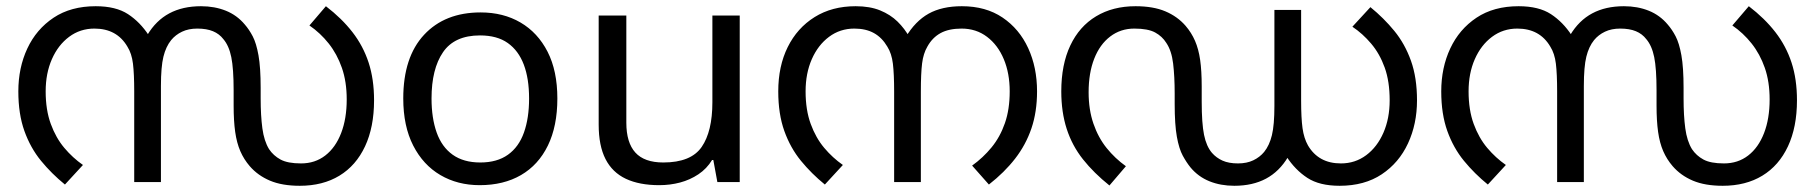

<svg xmlns="http://www.w3.org/2000/svg" viewBox="-20 -586 5843 618"><path d="M627 -566Q671 -566 707 -551.5Q743 -537 768 -507Q782 -491 793.5 -469Q805 -447 812 -408Q819 -369 819 -303V-269Q819 -214 824.5 -173Q830 -132 846 -106Q860 -85 883 -72.5Q906 -60 949 -60Q994 -60 1027 -85.5Q1060 -111 1078 -157.5Q1096 -204 1096 -266Q1096 -323 1080.5 -367.5Q1065 -412 1038 -446Q1011 -480 976 -504L1029 -566Q1080 -527 1114.5 -482.5Q1149 -438 1166.5 -384.5Q1184 -331 1184 -263Q1184 -177 1155 -115Q1126 -53 1072.5 -20.5Q1019 12 945 12Q888 12 849 -4.5Q810 -21 784 -51Q765 -73 753.5 -99.5Q742 -126 737 -161.5Q732 -197 732 -246V-295Q732 -365 724.5 -402Q717 -439 699 -460Q686 -477 665.5 -485.5Q645 -494 615 -494Q587 -494 566 -484Q545 -474 531 -457Q514 -436 506 -403.5Q498 -371 498 -309V0H412V-292Q412 -348 408 -381Q404 -414 390 -436Q373 -465 346.5 -479.5Q320 -494 284 -494Q238 -494 202.5 -467.5Q167 -441 147 -395.5Q127 -350 127 -292Q127 -232 143.5 -187Q160 -142 187 -110Q214 -78 247 -55L189 8Q146 -27 112 -68.5Q78 -110 58.5 -164.5Q39 -219 39 -292Q39 -368 68 -430Q97 -492 152.5 -529Q208 -566 288 -566Q353 -566 392 -540.5Q431 -515 459 -472L454 -473Q482 -520 525 -543Q568 -566 627 -566Z M1774 -269Q1774 -180 1743.5 -117.5Q1713 -55 1657 -22.5Q1601 10 1524 10Q1453 10 1397.5 -22.5Q1342 -55 1310 -117.5Q1278 -180 1278 -269Q1278 -402 1345 -474Q1412 -546 1527 -546Q1600 -546 1655.5 -513.5Q1711 -481 1742.5 -419.5Q1774 -358 1774 -269ZM1369 -269Q1369 -206 1385.5 -159.5Q1402 -113 1437 -88Q1472 -63 1526 -63Q1580 -63 1615 -88Q1650 -113 1666.5 -159.5Q1683 -206 1683 -269Q1683 -333 1666 -378Q1649 -423 1614.5 -447.5Q1580 -472 1525 -472Q1443 -472 1406 -418Q1369 -364 1369 -269Z M2361 -536V0H2289L2276 -71H2272Q2255 -43 2228 -25Q2201 -7 2169 1.5Q2137 10 2102 10Q2038 10 1994.5 -10.5Q1951 -31 1929 -74Q1907 -117 1907 -185V-536H1996V-191Q1996 -127 2025 -95Q2054 -63 2115 -63Q2204 -63 2238.5 -113Q2273 -163 2273 -257V-536Z M2734 -566Q2780 -566 2813 -552.5Q2846 -539 2869 -516.5Q2892 -494 2908 -465L2895 -466Q2926 -518 2969 -542Q3012 -566 3076 -566Q3153 -566 3207 -529.5Q3261 -493 3289.5 -431Q3318 -369 3318 -292Q3318 -226 3300 -173Q3282 -120 3247.5 -75.5Q3213 -31 3163 8L3109 -53Q3144 -78 3171.5 -111.5Q3199 -145 3214.5 -189.5Q3230 -234 3230 -292Q3230 -350 3211 -395.5Q3192 -441 3157 -467.5Q3122 -494 3075 -494Q3034 -494 3007.5 -479.5Q2981 -465 2965 -436Q2952 -414 2948 -382Q2944 -350 2944 -291V0H2858V-291Q2858 -348 2854 -381Q2850 -414 2836 -436Q2819 -465 2793 -479.5Q2767 -494 2730 -494Q2684 -494 2648.5 -467.5Q2613 -441 2593 -395.5Q2573 -350 2573 -292Q2573 -232 2589.5 -187Q2606 -142 2633 -110Q2660 -78 2693 -55L2635 8Q2592 -27 2558 -68.5Q2524 -110 2504.5 -164.5Q2485 -219 2485 -292Q2485 -373 2515.5 -434.5Q2546 -496 2602 -531Q2658 -566 2734 -566Z M3953 12Q3909 12 3873 -2.5Q3837 -17 3812 -47Q3799 -63 3787 -85Q3775 -107 3768 -146Q3761 -185 3761 -251V-285Q3761 -340 3756 -381.5Q3751 -423 3734 -448Q3721 -469 3698 -481.5Q3675 -494 3631 -494Q3587 -494 3553.5 -468.5Q3520 -443 3502 -397Q3484 -351 3484 -289Q3484 -233 3499.5 -188Q3515 -143 3542 -109.5Q3569 -76 3604 -51L3551 11Q3501 -29 3466 -73Q3431 -117 3413.5 -171Q3396 -225 3396 -292Q3396 -378 3425 -439.5Q3454 -501 3508 -533.5Q3562 -566 3635 -566Q3692 -566 3731 -549.5Q3770 -533 3796 -503Q3815 -481 3826.5 -454.5Q3838 -428 3843 -393Q3848 -358 3848 -308V-259Q3848 -189 3855.5 -152Q3863 -115 3881 -94Q3895 -78 3915 -69Q3935 -60 3965 -60Q3993 -60 4014 -70Q4035 -80 4049 -97Q4066 -118 4074 -151Q4082 -184 4082 -245V-554H4168V-262Q4168 -206 4172.5 -173.5Q4177 -141 4190 -118Q4207 -89 4233.5 -74.5Q4260 -60 4296 -60Q4342 -60 4377.5 -86.5Q4413 -113 4433 -159Q4453 -205 4453 -263Q4453 -324 4437 -368.5Q4421 -413 4393.5 -445.5Q4366 -478 4333 -500L4391 -563Q4434 -528 4468 -486.5Q4502 -445 4521.5 -390.5Q4541 -336 4541 -263Q4541 -187 4512 -124.5Q4483 -62 4427.5 -25Q4372 12 4292 12Q4227 12 4188 -13.5Q4149 -39 4121 -82L4126 -81Q4098 -34 4055 -11Q4012 12 3953 12Z M5207 -566Q5251 -566 5287 -551.5Q5323 -537 5348 -507Q5362 -491 5373.5 -469Q5385 -447 5392 -408Q5399 -369 5399 -303V-269Q5399 -214 5404.5 -173Q5410 -132 5426 -106Q5440 -85 5463 -72.5Q5486 -60 5529 -60Q5574 -60 5607 -85.5Q5640 -111 5658 -157.5Q5676 -204 5676 -266Q5676 -323 5660.5 -367.5Q5645 -412 5618 -446Q5591 -480 5556 -504L5609 -566Q5660 -527 5694.5 -482.5Q5729 -438 5746.5 -384.5Q5764 -331 5764 -263Q5764 -177 5735 -115Q5706 -53 5652.5 -20.5Q5599 12 5525 12Q5468 12 5429 -4.5Q5390 -21 5364 -51Q5345 -73 5333.5 -99.5Q5322 -126 5317 -161.5Q5312 -197 5312 -246V-295Q5312 -365 5304.5 -402Q5297 -439 5279 -460Q5266 -477 5245.5 -485.5Q5225 -494 5195 -494Q5167 -494 5146 -484Q5125 -474 5111 -457Q5094 -436 5086 -403.5Q5078 -371 5078 -309V0H4992V-292Q4992 -348 4988 -381Q4984 -414 4970 -436Q4953 -465 4926.5 -479.5Q4900 -494 4864 -494Q4818 -494 4782.5 -467.5Q4747 -441 4727 -395.5Q4707 -350 4707 -292Q4707 -232 4723.5 -187Q4740 -142 4767 -110Q4794 -78 4827 -55L4769 8Q4726 -27 4692 -68.5Q4658 -110 4638.5 -164.5Q4619 -219 4619 -292Q4619 -368 4648 -430Q4677 -492 4732.5 -529Q4788 -566 4868 -566Q4933 -566 4972 -540.5Q5011 -515 5039 -472L5034 -473Q5062 -520 5105 -543Q5148 -566 5207 -566Z"/></svg>

Font: lmalayalam05
Style: Book
Weight: 400
Designer: Jelle Bosma - Monotype Design Team
Foundry: Monotype Imaging Inc.
Version: Version 2.003